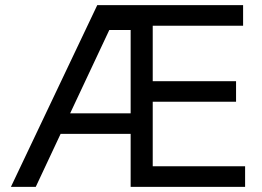

<svg xmlns="http://www.w3.org/2000/svg" viewBox="-20 -727 1019 747"><path d="M22.5 0H119.1L215.8 -206.1H488.3V0H933.6V-80.1H574.2V-331.1H898.4V-411.1H574.2V-627H925.8V-707H358.4ZM252.9 -286.1 405.3 -610.4H488.3V-286.1Z"/></svg>

Font: Wanted Sans
Style: Regular
Weight: 400
Designer: Original Design by Kil Hyung-jin and Kang Hanbin, Wanted Lab, Inc; Hangeul from Source Han Sans by Jang Soo-young and Ka
Foundry: Wanted Lab, Inc.
Version: Version 1.001;Glyphs 3.2 (3227)